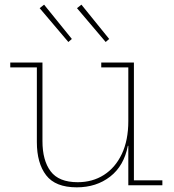

<svg xmlns="http://www.w3.org/2000/svg" viewBox="-20 -794 745 823"><path d="M530 -505H414V-526H554V-21H676V0H530ZM162 -526V-189Q162 -106.5 197 -59.8Q232 -13 313 -13Q376.5 -13 425.5 -44.2Q474.5 -75.5 502.2 -134Q530 -192.5 530 -275L539 -169H528Q511.5 -83 452.2 -37Q393 9 309 9Q217.5 9 177.8 -42.8Q138 -94.5 138 -185V-505H24V-526ZM329 -774 310 -759 433 -614 448 -627ZM169 -774 150 -759 273 -614 288 -627Z"/></svg>

Font: Hepta Slab ExtraLight
Style: Regular
Weight: 200
Designer: Michael LaGattuta
Foundry: Michael LaGattuta
Version: Version 1.100